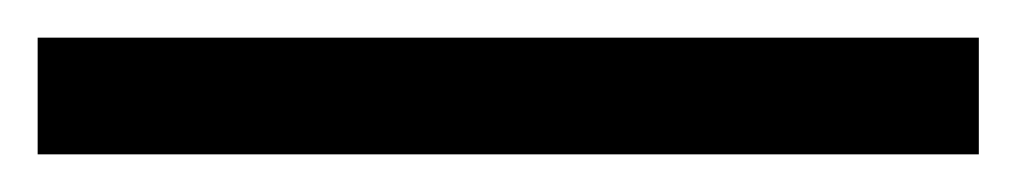

<svg xmlns="http://www.w3.org/2000/svg" viewBox="-20 51 540 102"><path d="M500 71V133H0V71Z"/></svg>

Font: Hepta Slab
Style: Regular
Weight: 400
Designer: Michael LaGattuta
Foundry: Michael LaGattuta
Version: Version 1.100